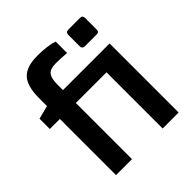

<svg xmlns="http://www.w3.org/2000/svg" viewBox="-206 -912 1054 1054"><g transform="rotate(-45 321.0 -384.5)"><path d="M578 0H454V-436H216V0H92V-436H14V-516L92 -536V-598Q92 -691 129 -730Q166 -769 250 -769Q326 -769 376 -753V-664Q330 -668 291 -668Q248 -668 232 -647.5Q216 -627 216 -581V-536H578ZM582 -730V-639Q582 -621 564 -621H470Q462 -621 456.5 -626Q451 -631 451 -639V-730Q451 -739 456 -744.5Q461 -750 470 -750H564Q573 -750 577.5 -744.5Q582 -739 582 -730Z"/></g></svg>

Font: Exo SemiBold
Style: Regular
Weight: 600
Designer: Natanael Gama
Foundry: Natanael Gama
Version: Version 1.500